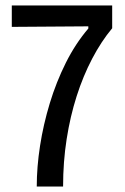

<svg xmlns="http://www.w3.org/2000/svg" viewBox="-20 -680 455 700"><path d="M114 0Q114 -71 126 -148.5Q138 -226 161.5 -303.5Q185 -381 220 -451Q255 -521 302 -576V-584L23 -582V-660H389V-577Q349 -529 316 -466Q283 -403 259.5 -329.5Q236 -256 223 -173Q210 -90 210 0Z"/></svg>

Font: Bricolage Grotesque SemiCondensed
Style: Regular
Weight: 400
Width: 4
Designer: Mathieu Triay
Foundry: Atelier Triay
Version: Version 1.001;gftools[0.9.33.dev8+g029e19f]